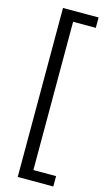

<svg xmlns="http://www.w3.org/2000/svg" viewBox="-151 -832 629 1117"><g transform="rotate(15 164.0 -273.0)"><path d="M295.4 236.3H81.1V-781.7H295.4V-719.2H158.7V173.8H295.4Z"/></g></svg>

Font: Spartan MB Med
Style: Regular
Weight: 500
Designer: Matt Bailey, Mirko Velimirovic
Foundry: Matt Bailey
Version: Version 1.005